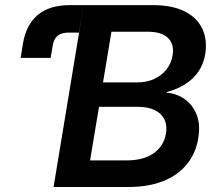

<svg xmlns="http://www.w3.org/2000/svg" viewBox="-20 -748 862 768"><path d="M62.5 -516.6 72.3 -576.2Q85 -649.9 131.6 -688.7Q178.2 -727.5 260.3 -727.5H314.5L295.9 -617.7H255.4Q226.6 -617.7 210.9 -605.2Q195.3 -592.8 190.9 -566.4L182.6 -516.6ZM194.3 0 314.5 -727.5H591.3Q668.9 -727.5 718.8 -702.4Q768.6 -677.2 789.3 -632.8Q810.1 -588.4 800.8 -530.8Q793.9 -490.2 772.5 -460Q751 -429.7 718.8 -409.9Q686.5 -390.1 647 -379.9V-377.4Q688 -373.5 719.7 -350.8Q751.5 -328.1 766.8 -288.6Q782.2 -249 772.9 -194.3Q763.7 -136.7 729 -92.8Q694.3 -48.8 635 -24.4Q575.7 0 491.7 0ZM340.3 -106.4H486.3Q555.7 -106.4 595.9 -136Q636.2 -165.5 644 -214.8Q649.4 -246.6 637.7 -270.5Q626 -294.4 598.9 -307.6Q571.8 -320.8 530.3 -320.8H376ZM392.1 -418.5H530.8Q566.4 -418.5 596.2 -431.9Q626 -445.3 645.5 -469.7Q665 -494.1 670.4 -526.9Q677.7 -569.8 652.6 -595.5Q627.4 -621.1 570.3 -621.1H425.8Z"/></svg>

Font: Inter 24pt SemiBold
Style: Italic
Weight: 600
Italic angle: -9.3988°
Designer: Rasmus Andersson
Foundry: rsms
Version: Version 4.001;git-66647c0bb